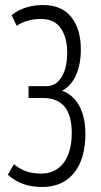

<svg xmlns="http://www.w3.org/2000/svg" viewBox="-20 -730 400 760"><path d="M11 -38 35 -80Q58 -61 83.5 -52Q109 -43 143 -43Q200 -43 232 -85.5Q264 -128 264 -204Q264 -342 151 -342H93V-389H164Q202 -389 224 -425.5Q246 -462 246 -521Q246 -582 220.5 -618.5Q195 -655 142 -655Q87 -655 46 -628L26 -670Q76 -710 151 -710Q225 -710 262.5 -662Q300 -614 300 -534Q300 -476 281 -433Q262 -390 226 -371Q271 -354 294.5 -309.5Q318 -265 318 -201Q318 -101 273 -45.5Q228 10 148 10Q105 10 72.5 -1.5Q40 -13 11 -38Z"/></svg>

Font: Georama Condensed Light
Style: Regular
Weight: 300
Width: 3
Designer: Jean-Baptiste Levee
Foundry: Production Type
Version: Version 1.000